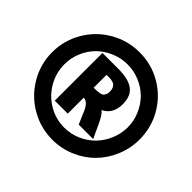

<svg xmlns="http://www.w3.org/2000/svg" viewBox="-155 -920 1005 1005"><g transform="rotate(45 347.0 -417.5)"><path d="M348.1 -741.2Q436 -741.2 510.3 -697.8Q584.5 -654.3 627.2 -580.1Q669.9 -505.9 669.9 -418Q669.9 -352.1 644.5 -292Q619.1 -231.9 576.4 -188.7Q533.7 -145.5 473.9 -119.9Q414.1 -94.2 348.1 -94.2Q260.3 -94.2 185.5 -137.5Q110.8 -180.7 66.9 -255.4Q22.9 -330.1 22.9 -418Q22.9 -505.4 66.7 -580.1Q110.4 -654.8 185.1 -698Q259.8 -741.2 348.1 -741.2ZM347.2 -183.1Q395.5 -183.1 439 -202.4Q482.4 -221.7 513.4 -253.7Q544.4 -285.6 562.5 -328.9Q580.6 -372.1 581.1 -418.9Q581.1 -466.3 562.5 -509.5Q543.9 -552.7 512.7 -584Q481.4 -615.2 438.5 -633.5Q395.5 -651.9 348.1 -651.9Q300.3 -651.9 256.8 -633.5Q213.4 -615.2 181.6 -584Q149.9 -552.7 131.3 -509.5Q112.8 -466.3 112.8 -418.9Q112.8 -355.5 144.3 -301Q175.8 -246.6 229.7 -214.8Q283.7 -183.1 347.2 -183.1ZM419.9 -386.2Q437.5 -374 460 -326.2L496.1 -248H389.2L358.9 -318.8Q337.9 -366.2 308.1 -366.2V-248H211.9V-601.1H330.1Q404.3 -601.1 440.7 -574.2Q477.1 -547.4 477.1 -486.8Q477.1 -414.1 419.9 -386.2ZM308.1 -535.2V-439.9Q324.2 -439.9 333 -440.4Q341.8 -440.9 353 -443.1Q364.3 -445.3 369.6 -450.2Q375 -455.1 378.9 -463.9Q382.8 -472.7 382.8 -485.8Q382.8 -500 378.4 -509.8Q374 -519.5 368.4 -524.4Q362.8 -529.3 353.5 -531.7Q344.2 -534.2 338.6 -534.7Q333 -535.2 324.2 -535.2Z"/></g></svg>

Font: Stilu Bold
Style: Regular
Weight: 700
Designer: Genilson Lima Santos
Foundry: Genilson Lima Santos
Version: Version 1.200;PS 001.200;hotconv 1.0.88;makeotf.lib2.5.64775